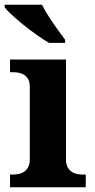

<svg xmlns="http://www.w3.org/2000/svg" viewBox="-25 -786 397 806"><path d="M28.8 -53.2Q40 -53.2 52.5 -55.4Q64.9 -57.6 75.4 -64.5Q85.9 -71.3 93 -84Q100.1 -96.7 100.1 -118.2V-421.9Q100.1 -441.9 93 -453.9Q85.9 -465.8 75.2 -472.4Q64.5 -479 52 -481Q39.6 -482.9 28.8 -482.9H17.1V-536.1H252V-118.2Q252 -96.7 259 -84Q266.1 -71.3 276.6 -64.5Q287.1 -57.6 299.8 -55.4Q312.5 -53.2 323.2 -53.2H335V0H17.1V-53.2ZM180.7 -606Q157.2 -619.6 128.7 -639.9Q100.1 -660.2 73.5 -681.6Q46.9 -703.1 25.4 -722.9Q3.9 -742.7 -5.4 -755.9V-766.1H151.4Q159.2 -749.5 171.4 -729.7Q183.6 -710 197 -690.2Q210.4 -670.4 224.1 -651.9Q237.8 -633.3 248.5 -619.1V-606Z"/></svg>

Font: Droid Serif
Style: Bold
Weight: 700
Designer: Monotype Design team
Foundry: Monotype Imaging Inc.
Version: Version 1.03